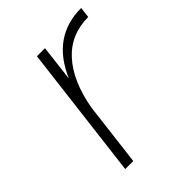

<svg xmlns="http://www.w3.org/2000/svg" viewBox="-155 -592 675 675"><g transform="rotate(-45 182.0 -255.0)"><path d="M73 0 134 -500H174L158 -365Q220 -510 364 -510L359 -470Q272 -470 217 -409.5Q162 -349 142 -238L113 0Z"/></g></svg>

Font: Haskoy ExtraLight
Style: Italic
Weight: 200
Designer: Ertekin Erdin
Foundry: Ertekin Erdin
Version: Version 2.000; ttfautohint (v1.8.4.7-5d5b)